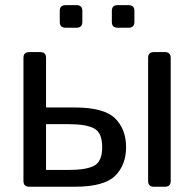

<svg xmlns="http://www.w3.org/2000/svg" viewBox="-20 -711 739 731"><path d="M91.3 0Q69.3 0 69.3 -22V-490.7Q69.3 -512.7 91.3 -512.7H133.3Q155.3 -512.7 155.3 -490.7V-301.8H263.7Q376 -301.8 418 -260.5Q460 -219.2 460 -150.9Q460 -82.5 418 -41.3Q376 0 263.7 0ZM155.3 -64H241.2Q309.6 -64 339.4 -80.6Q369.1 -97.2 369.1 -150.9Q369.1 -204.6 339.4 -221.4Q309.6 -238.3 241.2 -238.3H155.3ZM565.9 0Q543.9 0 543.9 -22V-490.7Q543.9 -512.7 565.9 -512.7H607.9Q629.9 -512.7 629.9 -490.7V-22Q629.9 0 607.9 0ZM229.5 -605.5Q207.5 -605.5 207.5 -627.4V-669.4Q207.5 -691.4 229.5 -691.4H271.5Q293.5 -691.4 293.5 -669.4V-627.4Q293.5 -605.5 271.5 -605.5ZM427.7 -605.5Q405.8 -605.5 405.8 -627.4V-669.4Q405.8 -691.4 427.7 -691.4H469.7Q491.7 -691.4 491.7 -669.4V-627.4Q491.7 -605.5 469.7 -605.5Z"/></svg>

Font: Istok Web
Style: Regular
Weight: 400
Designer: Andrey V. Panov
Foundry: Andrey V. Panov
Version: Version 1.0.2g